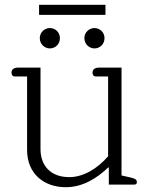

<svg xmlns="http://www.w3.org/2000/svg" viewBox="-20 -770 622 801"><path d="M143 -708H420V-750H143ZM188 -568C211 -568 230 -586 230 -611C230 -635 211 -653 188 -653C166 -653 146 -635 146 -611C146 -586 166 -568 188 -568ZM374 -568C397 -568 416 -586 416 -611C416 -635 397 -653 374 -653C352 -653 332 -635 332 -611C332 -586 352 -568 374 -568ZM254 11C325 11 384 -26 431 -71H434V0H541C549 0 551 -5 551 -10C551 -21 543 -25 527 -29L487 -38V-488H394C378 -488 366 -482 366 -467C366 -457 371 -451 379 -451H431V-118C387 -67 328 -31 269 -31C191 -31 149 -79 149 -148V-488H56C40 -488 28 -482 28 -467C28 -457 33 -451 41 -451H93V-144C93 -44 165 11 254 11Z"/></svg>

Font: Maitree Light
Style: Regular
Weight: 300
Designer: CadsonDemak Team
Foundry: CadsonDemak
Version: Version 1.000;PS 001.000;hotconv 1.0.88;makeotf.lib2.5.64775